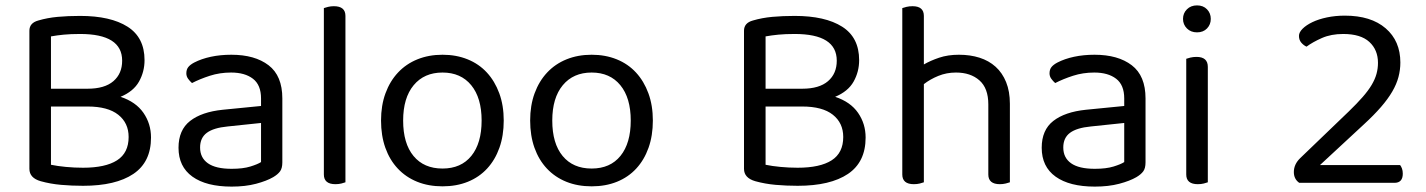

<svg xmlns="http://www.w3.org/2000/svg" viewBox="-20 -678 5288 712"><path d="M516 -455Q516 -412 495.5 -375.5Q475 -339 427 -319Q484 -300 512 -259.5Q540 -219 540 -168Q540 -77 474.5 -33Q409 11 288 11Q246 11 206.5 7.5Q167 4 131 -6Q89 -18 89 -52V-564Q89 -593 122 -602Q156 -612 194 -615.5Q232 -619 277 -619Q390 -619 453 -579Q516 -539 516 -455ZM169 -283V-67Q193 -62 224.5 -59Q256 -56 288 -56Q371 -56 414 -83.5Q457 -111 457 -170Q457 -222 418.5 -252.5Q380 -283 305 -283ZM169 -349H305Q368 -349 400.5 -377Q433 -405 433 -453Q433 -552 277 -552Q242 -552 216.5 -549.5Q191 -547 169 -543Z M839 -52Q881 -52 908.5 -60.5Q936 -69 948 -77V-222L824 -209Q772 -204 747 -185.5Q722 -167 722 -131Q722 -93 751 -72.5Q780 -52 839 -52ZM838 -475Q925 -475 976 -436Q1027 -397 1027 -313V-76Q1027 -54 1018.5 -42.5Q1010 -31 993 -21Q969 -7 929.5 3.5Q890 14 839 14Q745 14 693.5 -23Q642 -60 642 -130Q642 -196 685 -229.5Q728 -263 806 -271L948 -285V-313Q948 -363 918 -386Q888 -409 837 -409Q795 -409 758 -397Q721 -385 692 -370Q684 -377 677.5 -386Q671 -395 671 -406Q671 -420 678 -429Q685 -438 700 -446Q727 -460 762 -467.5Q797 -475 838 -475Z M1261 -2Q1256 0 1246 2.5Q1236 5 1224 5Q1181 5 1181 -31V-648Q1186 -650 1196.5 -652.5Q1207 -655 1218 -655Q1261 -655 1261 -619V-2Z M1848 -231Q1848 -175 1832 -130Q1816 -85 1786.5 -53Q1757 -21 1715 -4Q1673 13 1621 13Q1569 13 1527 -4Q1485 -21 1455 -53Q1425 -85 1409 -130Q1393 -175 1393 -231Q1393 -287 1409.5 -332Q1426 -377 1456 -409Q1486 -441 1528 -458Q1570 -475 1621 -475Q1672 -475 1714 -458Q1756 -441 1785.5 -409Q1815 -377 1831.5 -332Q1848 -287 1848 -231ZM1621 -409Q1553 -409 1514 -362Q1475 -315 1475 -231Q1475 -146 1513.5 -99.5Q1552 -53 1621 -53Q1690 -53 1728 -100Q1766 -147 1766 -231Q1766 -315 1727.5 -362Q1689 -409 1621 -409Z M2401 -231Q2401 -175 2385 -130Q2369 -85 2339.5 -53Q2310 -21 2268 -4Q2226 13 2174 13Q2122 13 2080 -4Q2038 -21 2008 -53Q1978 -85 1962 -130Q1946 -175 1946 -231Q1946 -287 1962.5 -332Q1979 -377 2009 -409Q2039 -441 2081 -458Q2123 -475 2174 -475Q2225 -475 2267 -458Q2309 -441 2338.5 -409Q2368 -377 2384.5 -332Q2401 -287 2401 -231ZM2174 -409Q2106 -409 2067 -362Q2028 -315 2028 -231Q2028 -146 2066.5 -99.5Q2105 -53 2174 -53Q2243 -53 2281 -100Q2319 -147 2319 -231Q2319 -315 2280.5 -362Q2242 -409 2174 -409Z M3166 -455Q3166 -412 3145.5 -375.5Q3125 -339 3077 -319Q3134 -300 3162 -259.5Q3190 -219 3190 -168Q3190 -77 3124.5 -33Q3059 11 2938 11Q2896 11 2856.5 7.5Q2817 4 2781 -6Q2739 -18 2739 -52V-564Q2739 -593 2772 -602Q2806 -612 2844 -615.5Q2882 -619 2927 -619Q3040 -619 3103 -579Q3166 -539 3166 -455ZM2819 -283V-67Q2843 -62 2874.5 -59Q2906 -56 2938 -56Q3021 -56 3064 -83.5Q3107 -111 3107 -170Q3107 -222 3068.5 -252.5Q3030 -283 2955 -283ZM2819 -349H2955Q3018 -349 3050.5 -377Q3083 -405 3083 -453Q3083 -552 2927 -552Q2892 -552 2866.5 -549.5Q2841 -547 2819 -543Z M3406 -2Q3401 0 3391 2.5Q3381 5 3369 5Q3326 5 3326 -31V-648Q3331 -650 3341.5 -652.5Q3352 -655 3364 -655Q3406 -655 3406 -619V-439Q3430 -453 3462.5 -464Q3495 -475 3536 -475Q3578 -475 3612.5 -464Q3647 -453 3672 -430.5Q3697 -408 3711 -373.5Q3725 -339 3725 -293V-2Q3720 0 3709.5 2.5Q3699 5 3688 5Q3645 5 3645 -31V-291Q3645 -351 3612 -380Q3579 -409 3525 -409Q3490 -409 3459.5 -396.5Q3429 -384 3406 -366V-2Z M4040 -52Q4082 -52 4109.5 -60.5Q4137 -69 4149 -77V-222L4025 -209Q3973 -204 3948 -185.5Q3923 -167 3923 -131Q3923 -93 3952 -72.5Q3981 -52 4040 -52ZM4039 -475Q4126 -475 4177 -436Q4228 -397 4228 -313V-76Q4228 -54 4219.5 -42.5Q4211 -31 4194 -21Q4170 -7 4130.5 3.5Q4091 14 4040 14Q3946 14 3894.5 -23Q3843 -60 3843 -130Q3843 -196 3886 -229.5Q3929 -263 4007 -271L4149 -285V-313Q4149 -363 4119 -386Q4089 -409 4038 -409Q3996 -409 3959 -397Q3922 -385 3893 -370Q3885 -377 3878.5 -386Q3872 -395 3872 -406Q3872 -420 3879 -429Q3886 -438 3901 -446Q3928 -460 3963 -467.5Q3998 -475 4039 -475Z M4459 -2Q4454 0 4444 2.5Q4434 5 4422 5Q4379 5 4379 -31V-460Q4384 -462 4394.5 -464.5Q4405 -467 4417 -467Q4459 -467 4459 -430ZM4367 -608Q4367 -629 4381.5 -643.5Q4396 -658 4419 -658Q4442 -658 4456 -643.5Q4470 -629 4470 -608Q4470 -587 4456 -572.5Q4442 -558 4419 -558Q4396 -558 4381.5 -572.5Q4367 -587 4367 -608Z M4797 -545Q4797 -558 4810.5 -571.5Q4824 -585 4847 -596Q4870 -607 4901 -613.5Q4932 -620 4967 -620Q5064 -620 5118.5 -573Q5173 -526 5173 -446Q5173 -419 5166 -392.5Q5159 -366 5143 -338.5Q5127 -311 5101 -281Q5075 -251 5038 -217L4875 -66H5172Q5176 -61 5179 -53Q5182 -45 5182 -34Q5182 0 5151 0H4798Q4778 -14 4778 -40Q4778 -69 4802 -92L4982 -265Q5012 -294 5033 -318Q5054 -342 5066.5 -363Q5079 -384 5084.5 -404Q5090 -424 5090 -445Q5090 -493 5058 -522.5Q5026 -552 4961 -552Q4916 -552 4882 -537Q4848 -522 4825 -505Q4814 -510 4805.5 -520Q4797 -530 4797 -545Z"/></svg>

Font: Baloo Bhai 2
Style: Regular
Weight: 400
Designer: Supriya Tembe, Noopur Datye and Ek Type
Foundry: Ek Type
Version: Version 1.640;PS 1.000;hotconv 16.6.51;makeotf.lib2.5.65220;